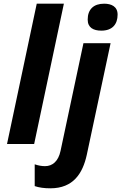

<svg xmlns="http://www.w3.org/2000/svg" viewBox="-20 -780 657 1040"><path d="M165 0 326 -760H179L18 0ZM529 -614C589 -614 617 -649 617 -701C617 -745 583 -760 544 -760C488 -760 455 -730 455 -674C455 -630 486 -614 529 -614ZM253 240C377 240 428 159 450 59L579 -546H432L308 37C296 94 264 120 224 120C207 120 188 117 168 110V228C191 236 219 240 253 240Z"/></svg>

Font: BC Sans
Style: Bold Italic
Weight: 700
Italic angle: -12°
Designer: Monotype Design Team
Province of B.C.
Foundry: Monotype Imaging Inc.
Version: Version 2.000;GOOG;noto-source:20170915:90ef993387c0